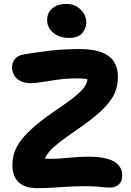

<svg xmlns="http://www.w3.org/2000/svg" viewBox="-20 -964 679 994"><path d="M174.6 10.2Q126.2 10.2 97.6 -5.4Q69 -21 56.6 -47.9Q44.2 -74.8 44.2 -107.4Q44.2 -139.4 53.2 -170.7Q62.2 -202 87.8 -236.4Q113.4 -270.8 161.7 -312.4Q210 -354 288.4 -406.2Q339.4 -440.8 368.6 -464.8Q397.8 -488.8 412.1 -507.2Q426.4 -525.6 430.5 -541.8Q434.6 -558 434.2 -576.2L462.6 -537.2Q453.8 -544 445.4 -548.6Q437 -553.2 422.5 -555.6Q408 -558 379.6 -558Q324.4 -558 280.1 -551.9Q235.8 -545.8 200.8 -539.6Q165.8 -533.4 136.2 -533.4Q111.4 -533.4 89.8 -542.9Q68.2 -552.4 55.4 -571.1Q42.6 -589.8 42.6 -616.2Q42.6 -642.6 58.2 -659.9Q73.8 -677.2 100.8 -682Q172.6 -694.2 242.7 -702.1Q312.8 -710 395.6 -710Q463 -710 506.1 -693.2Q549.2 -676.4 569.8 -644.9Q590.4 -613.4 590.4 -568.4Q590.4 -532.2 580.7 -500.5Q571 -468.8 547.6 -437.9Q524.2 -407 484.3 -372.5Q444.4 -338 383.8 -296.4Q324.4 -255.6 288.8 -227.9Q253.2 -200.2 235.4 -179.3Q217.6 -158.4 211.3 -139Q205 -119.6 204.2 -95.2L158.6 -160.8Q175.2 -151.2 192.7 -146.4Q210.2 -141.6 239.6 -141.6Q282.4 -141.6 333.5 -147.2Q384.6 -152.8 438.6 -152.8Q497 -152.8 535.6 -141.9Q574.2 -131 593.5 -109.2Q612.8 -87.4 612.8 -55Q612.8 -26 595.7 -9.5Q578.6 7 550.6 7Q530 7 512.8 5Q495.6 3 474 1.5Q452.4 0 418.6 0Q351.2 0 289.9 5.1Q228.6 10.2 174.6 10.2ZM337.8 -767.8Q286.6 -767.8 255.3 -794.6Q224 -821.4 224 -859.2Q224 -899.8 251.7 -921.8Q279.4 -943.8 322.8 -943.8Q356.2 -943.8 379.5 -928.8Q402.8 -913.8 414.9 -891.9Q427 -870 427 -847.8Q427 -819 406.5 -793.4Q386 -767.8 337.8 -767.8Z"/></svg>

Font: Shantell Sans Light
Style: Regular
Weight: 300
Designer: Stephen Nixon, Anya Danilova, Shantell Martin
Foundry: Arrow Type
Version: Version 1.011;[c5ecc13dd]